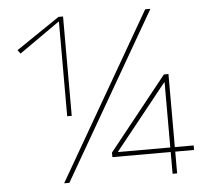

<svg xmlns="http://www.w3.org/2000/svg" viewBox="-52 -787 937 843"><g transform="rotate(-5 416.5 -365.0)"><path d="M197 0 618 -730H641L220 0ZM236 -292V-709H234L56 -584L44 -600L236 -730H256V-292ZM675 0V-96H418V-116L675 -438H695V-116H778V-96H695V0ZM445 -116H675V-403H673L445 -118Z"/></g></svg>

Font: M PLUS 1 Thin Thin
Style: Regular
Weight: 250
Version: Version 1.001